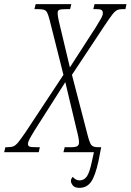

<svg xmlns="http://www.w3.org/2000/svg" viewBox="-67 -734 630 926"><path d="M316 172Q293 172 284 160Q275 148 275 139Q275 128 284 119Q298 136 317 136Q338 136 351.5 117.5Q365 99 377 41L386 0H239L245 -24H274Q297 -24 305.5 -29Q314 -34 314 -47Q314 -56 311.5 -70Q309 -84 302 -111L248 -338L101 -107Q82 -76 75 -62.5Q68 -49 68 -40Q68 -30 75.5 -27Q83 -24 110 -24H125L120 0H-47L-41 -24H-32Q-13 -24 -2 -28.5Q9 -33 21.5 -48.5Q34 -64 56 -96L239 -373L172 -639Q166 -662 160.5 -673Q155 -684 144.5 -687Q134 -690 113 -690H99L105 -714H277L271 -690H253Q225 -690 218 -686Q211 -682 211 -672Q211 -663 213.5 -648.5Q216 -634 224 -602L270 -409L396 -604Q414 -633 421.5 -647Q429 -661 429 -670Q429 -681 423 -685.5Q417 -690 398 -690H383L389 -714H543L538 -690H523Q508 -690 497.5 -685Q487 -680 474 -663Q461 -646 437 -610L280 -373L357 -77Q366 -43 374.5 -33.5Q383 -24 407 -24H421L408 43Q392 116 371.5 144Q351 172 316 172Z"/></svg>

Font: Noto Serif ExtraCondensed ExtraLight
Style: Italic
Weight: 200
Width: 2
Italic angle: -12°
Designer: Monotype Design Team
Foundry: Monotype Imaging Inc.
Version: Version 2.014; ttfautohint (v1.8.4.7-5d5b)